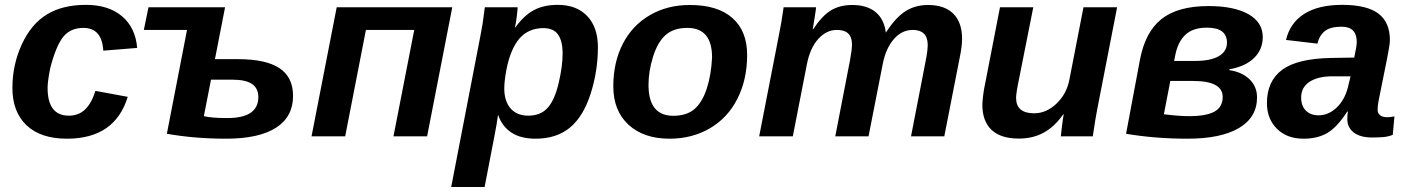

<svg xmlns="http://www.w3.org/2000/svg" viewBox="-20 -558 5758 786"><path d="M261.7 -84.5Q302.2 -84.5 328.6 -110.1Q355 -135.7 370.6 -186L502.9 -161.6Q450.7 9.8 253.9 9.8Q146.5 9.8 88.6 -45.2Q30.8 -100.1 30.8 -197.8Q30.8 -293 69.3 -376.5Q107.9 -460 172.1 -499Q236.3 -538.1 332 -538.1Q424.3 -538.1 479.5 -491.5Q534.7 -444.8 541.5 -361.8L402.8 -350.6Q397.5 -443.8 321.3 -443.8Q269 -443.8 239.5 -408Q210 -372.1 186 -280.8Q174.8 -224.6 174.8 -198.7Q174.8 -84.5 261.7 -84.5Z M1179.7 -165.5Q1179.7 -79.6 1109.6 -34.9Q1039.6 9.8 905.3 9.8Q778.3 9.8 663.1 -10.3L745.6 -435.5H568.8L587.9 -528.3H901.4L859.9 -315.9H953.1Q1068.8 -315.9 1124.3 -278.8Q1179.7 -241.7 1179.7 -165.5ZM814.5 -82.5Q845.7 -74.7 910.6 -74.7Q1037.6 -74.7 1037.6 -160.6Q1037.6 -195.8 1012.2 -213.9Q986.8 -231.9 929.7 -231.9H843.8Z M1831.5 -528.3 1728.5 0H1590.8L1675.8 -435.5H1478L1393.1 0H1255.4L1358.4 -528.3Z M2204.6 -442.9Q2143.1 -442.9 2106.2 -399.9Q2069.3 -356.9 2052.7 -270.5Q2044.4 -225.1 2044.4 -195.8Q2044.4 -143.6 2070.3 -114Q2096.2 -84.5 2142.6 -84.5Q2192.4 -84.5 2221.2 -115.7Q2250 -147 2266.6 -216.3Q2283.2 -285.6 2283.2 -338.9Q2283.2 -390.6 2264.4 -416.7Q2245.6 -442.9 2204.6 -442.9ZM2089.8 -445.8Q2125 -494.6 2165.3 -516.4Q2205.6 -538.1 2263.2 -538.1Q2340.8 -538.1 2384.3 -491.9Q2427.7 -445.8 2427.7 -365.2Q2427.7 -266.6 2397.5 -173.1Q2367.2 -79.6 2312.3 -34.9Q2257.3 9.8 2172.4 9.8Q2111.3 9.8 2073.2 -15.6Q2035.2 -41 2019.5 -86.9H2018.6Q2015.1 -56.6 2002.9 4.9L1963.9 207.5H1827.1L1945.8 -406.7L1955.6 -460.4L1964.8 -528.3H2099.1Q2099.1 -521.5 2095.5 -490.5Q2091.8 -459.5 2087.9 -445.8Z M3038.6 -333.5Q3038.6 -232.4 2998.8 -153.8Q2959 -75.2 2886 -32.7Q2813 9.8 2721.2 9.8Q2614.7 9.8 2552.7 -47.6Q2490.7 -105 2490.7 -204.6Q2490.7 -302.7 2529.5 -378.4Q2568.4 -454.1 2640.1 -495.8Q2711.9 -537.6 2803.7 -537.6Q2918.5 -537.6 2978.5 -484.1Q3038.6 -430.7 3038.6 -333.5ZM2895 -323.2Q2895 -443.8 2793.5 -443.8Q2737.8 -443.8 2704.8 -414.6Q2671.9 -385.3 2653.3 -325.4Q2634.8 -265.6 2634.8 -210.4Q2634.8 -84 2736.3 -84Q2791 -84 2823 -111.6Q2855 -139.2 2873.3 -195.3Q2891.6 -251.5 2895 -323.2Z M3716.3 -435.5Q3671.9 -435.5 3639.2 -397.9Q3606.4 -360.4 3593.8 -296.4L3535.6 0H3399.4L3459.5 -310.1Q3467.8 -354.5 3467.8 -376.5Q3467.8 -435.5 3406.2 -435.5Q3363.3 -435.5 3329.8 -398.7Q3296.4 -361.8 3283.2 -294.9L3225.6 0H3087.9L3168.9 -415.5Q3178.7 -461.9 3188 -528.3H3320.8Q3320.8 -522.9 3315.7 -490.5Q3310.5 -458 3307.1 -438H3308.6Q3346.2 -494.6 3382.6 -516.1Q3418.9 -537.6 3468.8 -537.6Q3529.3 -537.6 3564.5 -508.5Q3599.6 -479.5 3606.4 -424.3Q3645.5 -485.4 3685.8 -511.5Q3726.1 -537.6 3779.3 -537.6Q3846.7 -537.6 3882.6 -502Q3918.5 -466.3 3918.5 -398.9Q3918.5 -367.7 3908.2 -318.8L3845.7 0H3709.5L3769 -306.2Q3777.8 -350.1 3777.8 -374V-376.5Q3776.4 -435.5 3716.3 -435.5Z M4210 -528.3 4152.3 -237.8Q4139.6 -177.7 4139.6 -157.2Q4139.6 -94.2 4213.9 -94.2Q4263.2 -94.2 4304.9 -133.8Q4346.7 -173.3 4357.9 -232.4L4415.5 -528.3H4553.2L4472.2 -112.8Q4464.4 -74.2 4453.6 0H4322.8Q4322.8 -4.4 4327.4 -41Q4332 -77.6 4334.5 -90.3H4333Q4295.9 -38.1 4251.7 -14.4Q4207.5 9.3 4150.9 9.3Q4076.7 9.3 4039.1 -26.4Q4001.5 -62 4001.5 -129.4Q4001.5 -141.6 4004.9 -168.7Q4008.3 -195.8 4011.7 -209.5L4073.7 -528.3Z M5149.4 -406.7Q5149.4 -355 5113.5 -320.3Q5077.6 -285.6 5012.7 -274.4L5012.2 -271Q5064.5 -263.2 5095.2 -233.4Q5126 -203.6 5126 -159.2Q5126 -77.6 5052 -33.9Q4978 9.8 4840.8 9.8Q4710 9.8 4589.8 -10.3L4646.5 -312.5Q4668 -427.2 4735.1 -480.2Q4802.2 -533.2 4927.2 -533.2Q5031.7 -533.2 5090.6 -500Q5149.4 -466.8 5149.4 -406.7ZM4744.6 -90.3Q4805.7 -82.5 4848.1 -82.5Q4918 -82.5 4951.7 -101.1Q4985.4 -119.6 4985.4 -161.1Q4985.4 -226.6 4863.8 -226.6H4771ZM4873 -308.6Q4936 -308.6 4969.5 -328.1Q5002.9 -347.7 5002.9 -383.3Q5002.9 -444.8 4920.9 -444.8Q4863.8 -444.8 4832.8 -415.8Q4801.8 -386.7 4791 -331.1L4786.6 -308.6Z M5597.2 4.9Q5548.3 4.9 5522 -15.6Q5495.6 -36.1 5495.6 -69.8Q5495.6 -87.9 5498 -101.1H5495.1Q5454.1 -37.6 5414.1 -13.9Q5374 9.8 5316.4 9.8Q5248 9.8 5207.3 -31Q5166.5 -71.8 5166.5 -135.7Q5166.5 -226.1 5228.8 -272.2Q5291 -318.4 5430.7 -320.8L5523.9 -322.3Q5534.2 -368.7 5534.2 -386.2Q5534.2 -448.7 5472.2 -448.7Q5426.3 -448.7 5403.8 -430.9Q5381.3 -413.1 5373 -379.4L5244.6 -394.5Q5261.2 -464.8 5319.6 -501.5Q5377.9 -538.1 5474.6 -538.1Q5575.7 -538.1 5622.8 -502.4Q5669.9 -466.8 5669.9 -394Q5669.9 -376 5658.2 -317.4L5623.5 -145Q5619.6 -123 5619.6 -109.9Q5619.6 -98.1 5624.5 -91.8Q5629.4 -85.4 5635.7 -82.5Q5642.1 -79.6 5648.4 -78.9Q5654.8 -78.1 5658.2 -78.1Q5672.9 -78.1 5688.5 -81.5L5681.6 -5.9Q5661.1 2 5640.1 3.4Q5619.1 4.9 5597.2 4.9ZM5508.8 -245.6H5429.7Q5372.6 -244.6 5339.6 -222.2Q5306.6 -199.7 5306.6 -158.7Q5306.6 -124.5 5325.9 -105.2Q5345.2 -85.9 5377.9 -85.9Q5418.5 -85.9 5451.7 -117.4Q5484.9 -148.9 5498 -200.7Z"/></svg>

Font: Liberation Sans
Style: Bold Italic
Weight: 700
Italic angle: -12°
Designer: Steve Matteson
Foundry: Ascender Corporation
Version: Version 2.1.5